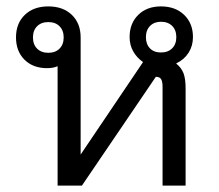

<svg xmlns="http://www.w3.org/2000/svg" viewBox="-20 -580 683 600"><path d="M560 -304V0H488V-309Q488 -325 483.5 -332.5Q479 -340 467 -340L236 0H160V-373Q146 -367 127 -367Q83 -367 56.5 -393.5Q30 -420 30 -463Q30 -507 57.5 -533.5Q85 -560 131 -560Q177 -560 204.5 -533.5Q232 -507 232 -463V-97L427 -386Q407 -400 396 -420Q385 -440 385 -464Q385 -507 412 -533.5Q439 -560 483 -560Q528 -560 555.5 -533.5Q583 -507 583 -464Q583 -437 569.5 -415.5Q556 -394 531 -382V-381Q547 -368 553.5 -351Q560 -334 560 -304ZM531 -464Q531 -486 518 -499Q505 -512 483 -512Q462 -512 449 -499Q436 -486 436 -464Q436 -442 448.5 -429Q461 -416 483 -416Q505 -416 518 -429Q531 -442 531 -464ZM179 -463Q179 -485 166 -498Q153 -511 131 -511Q109 -511 96 -498Q83 -485 83 -463Q83 -441 96 -428Q109 -415 131 -415Q153 -415 166 -428Q179 -441 179 -463Z"/></svg>

Font: Stavian Regular
Style: Regular
Weight: 400
Version: Version 1.000; ttfautohint (v1.6)